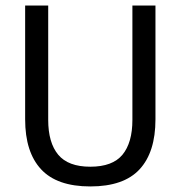

<svg xmlns="http://www.w3.org/2000/svg" viewBox="-20 -659 650 691"><path d="M305 12Q185 12 127.8 -49.8Q70.5 -111.5 70.5 -229.5V-639H153.5V-227.5Q153.5 -145.5 189.5 -102.2Q225.5 -59 305 -59Q385 -59 420.8 -102.2Q456.5 -145.5 456.5 -227.5V-639H539.5V-229.5Q539.5 -111.5 482.5 -49.8Q425.5 12 305 12Z"/></svg>

Font: Anek Devanagari Medium
Style: Regular
Weight: 400
Version: Version 1.003